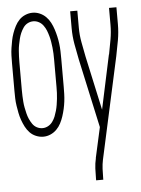

<svg xmlns="http://www.w3.org/2000/svg" viewBox="-53 -570 606 827"><g transform="rotate(-5 250.0 -156.5)"><path d="M119 8Q103 8 87.5 1.5Q72 -5 61 -16.5Q50 -28 42.5 -42.5Q35 -57 29.5 -72.5Q24 -88 21 -103.5Q18 -119 15.5 -135Q13 -151 12.5 -167.5Q12 -184 12 -200V-320Q12 -336 12.5 -352.5Q13 -369 15.5 -385Q18 -401 21 -416.5Q24 -432 29.5 -447.5Q35 -463 42.5 -477.5Q50 -492 61 -503.5Q72 -515 87.5 -521.5Q103 -528 119 -528Q135 -528 150 -521.5Q165 -515 176.5 -503.5Q188 -492 195.5 -477.5Q203 -463 208 -447.5Q213 -432 216.5 -416.5Q220 -401 222 -385Q224 -369 224.5 -352.5Q225 -336 225 -320V-200Q225 -184 224.5 -167.5Q224 -151 222 -135Q220 -119 216.5 -103.5Q213 -88 208 -72.5Q203 -57 195.5 -42.5Q188 -28 176.5 -16.5Q165 -5 150 1.5Q135 8 119 8ZM119 -29Q131 -29 142.5 -35Q154 -41 162 -52Q170 -63 174.5 -74.5Q179 -86 182.5 -98.5Q186 -111 188 -123.5Q190 -136 191.5 -149Q193 -162 193.5 -174.5Q194 -187 194 -200V-320Q194 -333 193.5 -345.5Q193 -358 191.5 -371Q190 -384 188 -396.5Q186 -409 182.5 -421.5Q179 -434 174.5 -445.5Q170 -457 162 -468Q154 -479 142.5 -485Q131 -491 119 -491Q106 -491 94.5 -485Q83 -479 75.5 -468Q68 -457 63 -445.5Q58 -434 55 -421.5Q52 -409 49.5 -396.5Q47 -384 46 -371Q45 -358 44.5 -345.5Q44 -333 44 -320V-200Q44 -187 44.5 -174.5Q45 -162 46 -149Q47 -136 49.5 -123.5Q52 -111 55 -98.5Q58 -86 63 -74.5Q68 -63 75.5 -52Q83 -41 94.5 -35Q106 -29 119 -29ZM329 215V208Q329 186 330 164Q331 142 336 121V119L365 -12L300 -310Q293 -344 287 -378Q281 -412 281 -447V-520H312V-446Q312 -414 318 -382.5Q324 -351 330 -320L381 -86L431 -320L432 -321V-322Q438 -353 443.5 -384Q449 -415 449 -447V-520H481V-447Q481 -412 475 -378Q469 -344 462 -310L366 129Q362 148 361 168Q360 188 360 208V215Z"/></g></svg>

Font: Iosevka Term Curly Extralight
Style: Regular
Weight: 200
Designer: Belleve Invis
Foundry: Belleve Invis
Version: Version 32.3.0